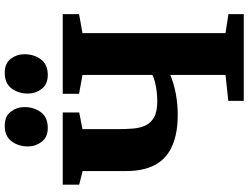

<svg xmlns="http://www.w3.org/2000/svg" viewBox="-136 -884 1021 788"><g transform="rotate(-90 374.0 -490.5)"><path d="M460 -301.5Q425.5 -287 383 -279Q340.5 -271 296.5 -271Q249.5 -271 212.5 -279.5Q175.5 -288 147.8 -304.5Q120 -321 101.8 -346.5Q83.5 -372 74.5 -406Q65.5 -440 65.5 -483V-661.5L9.5 -675.5V-743H306V-675.5L237.5 -662V-516Q237.5 -484.5 239.8 -455.8Q242 -427 252.2 -404.2Q262.5 -381.5 286 -368.2Q309.5 -355 351.5 -355Q371.5 -355 392.5 -357.5Q413.5 -360 431.5 -364.8Q449.5 -369.5 460 -375V-662L382.5 -676V-743H709.5V-676L631.5 -662V-75L709.5 -63V0H353.5V-63.5L460 -75ZM242 -804.5Q204.5 -804.5 185.5 -829.5Q166.5 -854.5 166.5 -885.5Q166.5 -925 187.5 -953Q208.5 -981 251 -981H252Q290.5 -981 309.2 -956.2Q328 -931.5 328 -900.5Q328 -861 307 -832.8Q286 -804.5 243 -804.5ZM459.5 -804.5Q421.5 -804.5 402.5 -829.5Q383.5 -854.5 383.5 -885.5Q383.5 -925 404.5 -953Q425.5 -981 468.5 -981H469.5Q507.5 -981 526.2 -956.2Q545 -931.5 545 -900.5Q545 -861 524 -832.8Q503 -804.5 460.5 -804.5Z"/></g></svg>

Font: Merriweather 24pt Black
Style: Regular
Weight: 900
Designer: Eben Sorkin
Foundry: Eben Sorkin
Version: Version 2.100